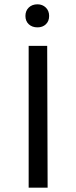

<svg xmlns="http://www.w3.org/2000/svg" viewBox="-20 -871 354 891"><path d="M113 -658H199L201 0H113ZM98 -797Q98 -821 113.5 -836Q129 -851 154 -851Q177 -851 192.5 -836Q208 -821 208 -797Q208 -773 193 -758.5Q178 -744 154 -744Q129 -744 113.5 -758.5Q98 -773 98 -797Z"/></svg>

Font: Ysabeau Medium
Style: Regular
Weight: 500
Designer: Christian Thalmann (Catharsis Fonts)
Version: Version 0.003